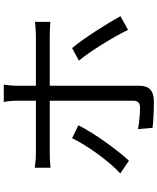

<svg xmlns="http://www.w3.org/2000/svg" viewBox="73 -898 853 1040"><g transform="rotate(-90 500.0 -377.5)"><path d="M342 -380 272 -414C233 -333 148 -214 81 -153L150 -106C207 -167 300 -295 342 -380ZM760 -414 692 -377C745 -314 820 -190 859 -111L933 -152C893 -224 814 -350 760 -414ZM112 -616V-531C139 -534 167 -535 198 -535H475V-527C475 -480 475 -138 475 -84C475 -57 463 -46 436 -46C410 -46 365 -49 321 -57L328 22C369 27 428 29 470 29C531 29 556 2 556 -50C556 -122 556 -446 556 -527V-535H821C845 -535 875 -534 902 -532V-615C877 -612 844 -610 820 -610H556V-713C556 -734 560 -770 562 -784H468C472 -769 475 -734 475 -713V-610H197C165 -610 140 -612 112 -616Z"/></g></svg>

Font: Noto Sans CJK SC
Style: Regular
Weight: 400
Designer: Ryoko NISHIZUKA 西塚涼子 (kana, bopomofo & ideographs); Paul D. Hunt (Latin, Greek & Cyrillic); Sandoll Communications 산돌커뮤니
Foundry: Adobe
Version: Version 2.004;hotconv 1.0.118;makeotfexe 2.5.65603